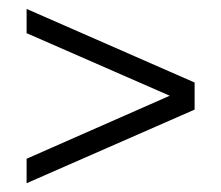

<svg xmlns="http://www.w3.org/2000/svg" viewBox="-20 -567 499 433"><path d="M418.9 -380.9V-319.8L40 -153.8V-209L362.8 -351.1L40 -492.2V-546.9Z"/></svg>

Font: LT Superior Serif
Style: Regular
Weight: 400
Designer: Daniel Lyons
Foundry: LyonsType
Version: Version 2.120;FEAKit 1.0